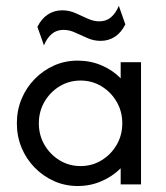

<svg xmlns="http://www.w3.org/2000/svg" viewBox="-20 -629 568 655"><path d="M245.1 5.6Q202.1 5.6 164.6 -11.1Q127.1 -27.8 98.3 -57.3Q69.4 -86.8 53.5 -125.3Q37.5 -163.9 37.5 -208.3Q37.5 -252.8 53.5 -291.3Q69.4 -329.9 98.3 -359.4Q127.1 -388.9 164.6 -405.6Q202.1 -422.2 245.1 -422.2Q288.2 -422.2 326 -406.2Q363.9 -390.3 391.7 -361.8V-416.7H461.1V0H391.7V-54.9Q363.9 -27.1 326 -10.8Q288.2 5.6 245.1 5.6ZM254.9 -62.5Q294.4 -62.5 326.7 -82.3Q359 -102.1 378.1 -135.1Q397.2 -168.1 397.2 -208.3Q397.2 -248.6 378.1 -281.6Q359 -314.6 326.7 -334.4Q294.4 -354.2 254.9 -354.2Q215.3 -354.2 183 -334.4Q150.7 -314.6 131.6 -281.6Q112.5 -248.6 112.5 -208.3Q112.5 -168.1 131.6 -135.1Q150.7 -102.1 183 -82.3Q215.3 -62.5 254.9 -62.5ZM129.9 -474.3 107.6 -537.5Q121.5 -565.3 143.1 -579.5Q164.6 -593.8 192.4 -593.8Q216 -593.8 237.2 -584.4Q258.3 -575 278.8 -565.6Q299.3 -556.2 318.8 -556.2Q342.4 -556.2 358.7 -570.1Q375 -584 385.4 -609L407.6 -545.8Q393.8 -518.1 372.2 -503.8Q350.7 -489.6 322.9 -489.6Q300 -489.6 278.5 -499Q256.9 -508.3 236.8 -517.7Q216.7 -527.1 196.5 -527.1Q172.9 -527.1 156.6 -513.2Q140.3 -499.3 129.9 -474.3Z"/></svg>

Font: Afacad Flux
Style: Regular
Weight: 400
Designer: Kristian Moeller
Foundry: Dicotype
Version: Version 1.100